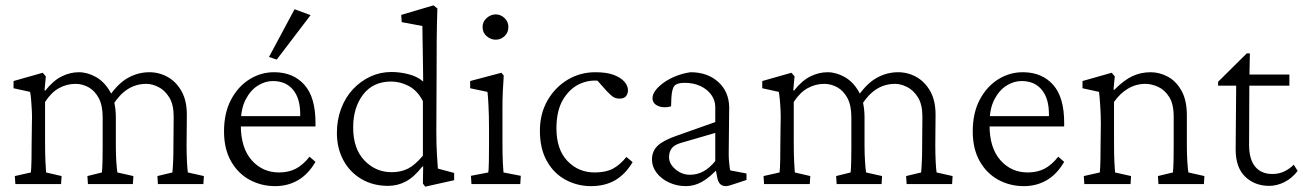

<svg xmlns="http://www.w3.org/2000/svg" viewBox="-20 -696 4927 726"><path d="M38.1 0 36.1 -30.3 96.7 -43.9Q97.7 -52.7 98.1 -62Q98.6 -71.3 99.1 -91.8Q99.6 -112.3 99.6 -151.4L100.6 -229.5Q101.6 -251 100.6 -274.9Q99.6 -298.8 97.7 -319.3Q95.7 -339.8 93.8 -348.6L31.2 -362.3V-389.6L141.6 -420.9L153.3 -407.2L148.4 -354.5L151.4 -353.5Q181.6 -391.6 213.4 -407.2Q245.1 -422.9 278.3 -422.9Q310.5 -422.9 342.8 -404.8Q375 -386.7 396.5 -349.1Q418 -311.5 418 -252V-147.5Q418 -111.3 419.9 -83.5Q421.9 -55.7 423.8 -43.9L484.4 -30.3L482.4 0H312.5L310.5 -30.3L365.2 -43.9Q366.2 -51.8 366.7 -61.5Q367.2 -71.3 367.7 -88.9Q368.2 -106.4 368.2 -137.7V-252.9Q368.2 -297.9 353 -325.7Q337.9 -353.5 314.5 -366.2Q291 -378.9 265.6 -378.9Q232.4 -378.9 203.1 -362.8Q173.8 -346.7 150.4 -310.5V-161.1Q150.4 -111.3 151.9 -84Q153.3 -56.6 154.3 -43.9L212.9 -30.3L210.9 0ZM577.1 0 575.2 -30.3 631.8 -43.9Q632.8 -51.8 633.3 -61Q633.8 -70.3 634.8 -88.4Q635.7 -106.4 635.7 -137.7L636.7 -254.9Q636.7 -300.8 620.1 -327.6Q603.5 -354.5 579.6 -366.7Q555.7 -378.9 533.2 -378.9Q495.1 -378.9 463.9 -359.4Q432.6 -339.8 407.2 -299.8L393.6 -333Q427.7 -381.8 465.3 -402.3Q502.9 -422.9 544.9 -422.9Q582 -422.9 614.3 -404.8Q646.5 -386.7 666.5 -351.1Q686.5 -315.4 686.5 -262.7L685.5 -147.5Q685.5 -111.3 687 -83.5Q688.5 -55.7 690.4 -43.9L751 -30.3L749 0Z M1020.5 7.8Q967.8 7.8 923.8 -16.1Q879.9 -40 853.5 -86.4Q827.1 -132.8 827.1 -199.2Q827.1 -269.5 854 -319.8Q880.9 -370.1 924.8 -397Q968.8 -423.8 1019.5 -422.9Q1089.8 -421.9 1131.3 -375Q1172.9 -328.1 1172.9 -232.4V-217.8H865.2V-256.8H1124L1115.2 -249V-263.7Q1115.2 -324.2 1087.9 -356.9Q1060.5 -389.6 1011.7 -389.6Q982.4 -389.6 954.6 -372.1Q926.8 -354.5 908.7 -319.3Q890.6 -284.2 890.6 -230.5V-222.7Q890.6 -136.7 931.6 -90.3Q972.7 -43.9 1035.2 -43.9Q1071.3 -43.9 1098.6 -58.1Q1126 -72.3 1150.4 -103.5L1172.9 -84Q1145.5 -37.1 1106.9 -14.6Q1068.4 7.8 1020.5 7.8ZM1026.4 -470.7 997.1 -480.5 1093.8 -661.1 1154.3 -638.7Z M1587.9 9.8 1579.1 -2 1580.1 -66.4H1577.1Q1545.9 -26.4 1514.6 -9.8Q1483.4 6.8 1447.3 6.8Q1390.6 6.8 1346.7 -19Q1302.7 -44.9 1278.3 -90.3Q1253.9 -135.7 1253.9 -193.4Q1253.9 -243.2 1270 -285.6Q1286.1 -328.1 1314.9 -358.9Q1343.8 -389.6 1380.9 -406.7Q1418 -423.8 1460 -423.8Q1491.2 -423.8 1524.4 -415.5Q1557.6 -407.2 1580.1 -387.7Q1580.1 -405.3 1579.6 -436.5Q1579.1 -467.8 1578.6 -502Q1578.1 -536.1 1577.6 -563Q1577.1 -589.8 1577.1 -597.7L1499 -612.3L1497.1 -639.6L1619.1 -675.8L1633.8 -664.1Q1631.8 -603.5 1631.3 -544.4Q1630.9 -485.4 1630.9 -421.9L1629.9 -197.3Q1629.9 -147.5 1632.3 -109.9Q1634.8 -72.3 1635.7 -58.6L1697.3 -42V-14.6ZM1460.9 -44.9Q1495.1 -44.9 1522 -58.1Q1548.8 -71.3 1579.1 -107.4V-313.5Q1558.6 -353.5 1525.9 -370.6Q1493.2 -387.7 1459 -387.7Q1390.6 -387.7 1353 -338.4Q1315.4 -289.1 1315.4 -213.9Q1315.4 -133.8 1357.9 -89.4Q1400.4 -44.9 1460.9 -44.9Z M1762.7 0 1760.7 -31.2 1826.2 -43.9Q1827.1 -47.9 1827.6 -55.7Q1828.1 -63.5 1828.6 -85.4Q1829.1 -107.4 1829.1 -151.4V-210Q1829.1 -257.8 1827.1 -296.4Q1825.2 -335 1823.2 -348.6L1757.8 -362.3V-389.6L1876 -420.9L1884.8 -410.2Q1882.8 -379.9 1881.3 -351.6Q1879.9 -323.2 1879.9 -284.2V-161.1Q1879.9 -111.3 1881.3 -81.5Q1882.8 -51.8 1883.8 -43.9L1949.2 -31.2L1947.3 0ZM1854.5 -545.9Q1835.9 -545.9 1820.3 -559.1Q1804.7 -572.3 1804.7 -593.8Q1804.7 -614.3 1820.3 -627.9Q1835.9 -641.6 1854.5 -641.6Q1873 -641.6 1887.7 -627.9Q1902.3 -614.3 1902.3 -593.8Q1902.3 -572.3 1887.7 -559.1Q1873 -545.9 1854.5 -545.9Z M2214.8 7.8Q2163.1 7.8 2118.7 -16.1Q2074.2 -40 2047.9 -86.9Q2021.5 -133.8 2021.5 -201.2Q2021.5 -265.6 2049.8 -315.4Q2078.1 -365.2 2125.5 -394Q2172.9 -422.9 2231.4 -422.9Q2274.4 -422.9 2301.3 -412.6Q2328.1 -402.3 2341.3 -386.7Q2354.5 -371.1 2354.5 -354.5Q2354.5 -341.8 2347.2 -332.5Q2339.8 -323.2 2323.2 -323.2Q2308.6 -323.2 2299.3 -329.1Q2290 -335 2273.4 -352.5L2233.4 -397.5L2260.7 -387.7Q2217.8 -397.5 2177.2 -380.9Q2136.7 -364.3 2110.4 -321.8Q2084 -279.3 2084 -210.9Q2084 -130.9 2125.5 -87.4Q2167 -43.9 2228.5 -43.9Q2270.5 -43.9 2297.4 -58.1Q2324.2 -72.3 2348.6 -102.5L2372.1 -83Q2344.7 -37.1 2306.2 -14.6Q2267.6 7.8 2214.8 7.8Z M2574.2 7.8Q2539.1 7.8 2509.8 -5.9Q2480.5 -19.5 2462.9 -42.5Q2445.3 -65.4 2445.3 -92.8Q2445.3 -124 2466.3 -144.5Q2487.3 -165 2538.1 -182.6L2684.6 -234.4V-291Q2684.6 -317.4 2668.9 -338.4Q2653.3 -359.4 2627.4 -371.1Q2601.6 -382.8 2568.4 -382.8Q2540 -382.8 2530.3 -371.6Q2520.5 -360.4 2518.6 -325.2L2517.6 -293.9Q2489.3 -286.1 2468.3 -295.4Q2447.3 -304.7 2447.3 -325.2Q2447.3 -339.8 2459.5 -355.5Q2471.7 -371.1 2492.2 -385.3Q2512.7 -399.4 2538.1 -409.2Q2563.5 -418.9 2590.8 -422.9Q2655.3 -422.9 2695.8 -386.2Q2736.3 -349.6 2737.3 -290L2735.4 -112.3Q2735.4 -98.6 2737.3 -79.1Q2739.3 -59.6 2741.2 -51.8L2802.7 -40V-15.6L2761.7 -2Q2750 2 2740.2 4.9Q2730.5 7.8 2724.6 7.8Q2698.2 7.8 2692.4 -23.4L2685.5 -58.6L2697.3 -61.5Q2664.1 -25.4 2634.8 -8.8Q2605.5 7.8 2574.2 7.8ZM2588.9 -35.2Q2616.2 -35.2 2639.6 -47.9Q2663.1 -60.5 2684.6 -86.9V-193.4L2553.7 -155.3Q2530.3 -148.4 2520 -135.3Q2509.8 -122.1 2509.8 -101.6Q2509.8 -76.2 2534.2 -55.7Q2558.6 -35.2 2588.9 -35.2Z M2869.1 0 2867.2 -30.3 2927.7 -43.9Q2928.7 -52.7 2929.2 -62Q2929.7 -71.3 2930.2 -91.8Q2930.7 -112.3 2930.7 -151.4L2931.6 -229.5Q2932.6 -251 2931.6 -274.9Q2930.7 -298.8 2928.7 -319.3Q2926.8 -339.8 2924.8 -348.6L2862.3 -362.3V-389.6L2972.7 -420.9L2984.4 -407.2L2979.5 -354.5L2982.4 -353.5Q3012.7 -391.6 3044.4 -407.2Q3076.2 -422.9 3109.4 -422.9Q3141.6 -422.9 3173.8 -404.8Q3206.1 -386.7 3227.5 -349.1Q3249 -311.5 3249 -252V-147.5Q3249 -111.3 3251 -83.5Q3252.9 -55.7 3254.9 -43.9L3315.4 -30.3L3313.5 0H3143.6L3141.6 -30.3L3196.3 -43.9Q3197.3 -51.8 3197.8 -61.5Q3198.2 -71.3 3198.7 -88.9Q3199.2 -106.4 3199.2 -137.7V-252.9Q3199.2 -297.9 3184.1 -325.7Q3168.9 -353.5 3145.5 -366.2Q3122.1 -378.9 3096.7 -378.9Q3063.5 -378.9 3034.2 -362.8Q3004.9 -346.7 2981.4 -310.5V-161.1Q2981.4 -111.3 2982.9 -84Q2984.4 -56.6 2985.4 -43.9L3043.9 -30.3L3042 0ZM3408.2 0 3406.2 -30.3 3462.9 -43.9Q3463.9 -51.8 3464.4 -61Q3464.8 -70.3 3465.8 -88.4Q3466.8 -106.4 3466.8 -137.7L3467.8 -254.9Q3467.8 -300.8 3451.2 -327.6Q3434.6 -354.5 3410.6 -366.7Q3386.7 -378.9 3364.3 -378.9Q3326.2 -378.9 3294.9 -359.4Q3263.7 -339.8 3238.3 -299.8L3224.6 -333Q3258.8 -381.8 3296.4 -402.3Q3334 -422.9 3376 -422.9Q3413.1 -422.9 3445.3 -404.8Q3477.5 -386.7 3497.6 -351.1Q3517.6 -315.4 3517.6 -262.7L3516.6 -147.5Q3516.6 -111.3 3518.1 -83.5Q3519.5 -55.7 3521.5 -43.9L3582 -30.3L3580.1 0Z M3851.6 7.8Q3798.8 7.8 3754.9 -16.1Q3710.9 -40 3684.6 -86.4Q3658.2 -132.8 3658.2 -199.2Q3658.2 -269.5 3685.1 -319.8Q3711.9 -370.1 3755.9 -397Q3799.8 -423.8 3850.6 -422.9Q3920.9 -421.9 3962.4 -375Q4003.9 -328.1 4003.9 -232.4V-217.8H3696.3V-256.8H3955.1L3946.3 -249V-263.7Q3946.3 -324.2 3918.9 -356.9Q3891.6 -389.6 3842.8 -389.6Q3813.5 -389.6 3785.6 -372.1Q3757.8 -354.5 3739.7 -319.3Q3721.7 -284.2 3721.7 -230.5V-222.7Q3721.7 -136.7 3762.7 -90.3Q3803.7 -43.9 3866.2 -43.9Q3902.3 -43.9 3929.7 -58.1Q3957 -72.3 3981.4 -103.5L4003.9 -84Q3976.6 -37.1 3938 -14.6Q3899.4 7.8 3851.6 7.8Z M4080.1 0 4078.1 -30.3 4138.7 -43.9Q4139.6 -52.7 4140.1 -64Q4140.6 -75.2 4141.1 -95.7Q4141.6 -116.2 4141.6 -151.4L4142.6 -228.5Q4142.6 -261.7 4140.1 -298.3Q4137.7 -335 4135.7 -348.6L4073.2 -362.3V-389.6L4183.6 -420.9L4195.3 -407.2L4190.4 -357.4L4193.4 -356.4Q4230.5 -393.6 4262.2 -408.2Q4293.9 -422.9 4331.1 -422.9Q4364.3 -422.9 4395.5 -406.2Q4426.8 -389.6 4447.3 -353.5Q4467.8 -317.4 4467.8 -259.8V-147.5Q4467.8 -111.3 4469.7 -83Q4471.7 -54.7 4473.6 -43.9L4534.2 -30.3L4532.2 0H4360.4L4358.4 -30.3L4415 -43.9Q4416 -51.8 4416.5 -61.5Q4417 -71.3 4417.5 -88.9Q4418 -106.4 4418 -137.7V-254.9Q4418 -302.7 4400.9 -329.6Q4383.8 -356.4 4358.9 -367.7Q4334 -378.9 4311.5 -378.9Q4275.4 -378.9 4245.1 -360.8Q4214.8 -342.8 4192.4 -310.5V-161.1Q4192.4 -110.4 4193.8 -83.5Q4195.3 -56.6 4196.3 -43.9L4256.8 -30.3L4254.9 0Z M4886.7 -49.8Q4866.2 -22.5 4837.4 -7.8Q4808.6 6.8 4779.3 6.8Q4724.6 6.8 4688.5 -27.8Q4652.3 -62.5 4652.3 -130.9L4654.3 -372.1H4585.9V-386.7L4694.3 -494.1H4706.1L4704.1 -393.6L4703.1 -148.4Q4703.1 -93.8 4726.1 -65.9Q4749 -38.1 4791 -38.1Q4816.4 -38.1 4836.4 -47.9Q4856.4 -57.6 4872.1 -73.2ZM4679.7 -372.1V-414.1H4855.5V-372.1Z"/></svg>

Font: Crimson Pro ExtraLight
Style: Regular
Weight: 250
Designer: Jacques Le Bailly
Foundry: Baron von Fonthausen
Version: Version 1.003